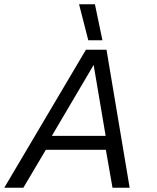

<svg xmlns="http://www.w3.org/2000/svg" viewBox="-27 -876 732 896"><path d="M385 -688 342 -856H416L451 -688ZM-7 0 374 -644H470L578 0H498L467 -177H187L82 0ZM215 -242H466L410 -573Z"/></svg>

Font: Kanit Light
Style: Italic
Weight: 300
Italic angle: -12°
Designer: Katatrad Team
Foundry: CadsonDemak
Version: Version 2.000; ttfautohint (v1.8.3)